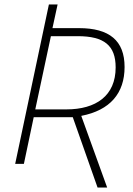

<svg xmlns="http://www.w3.org/2000/svg" viewBox="-20 -734 596 860"><path d="M417 106H460L344 -215C473 -240 538 -316 538 -434C538 -552 470 -608 334 -608H215L238 -714H199L48 0H87L131 -209H306ZM277 -244H138L208 -572H328C447 -572 498 -530 498 -432C498 -305 410 -244 277 -244Z"/></svg>

Font: Noto Sans ExtraLight
Style: Italic
Weight: 200
Italic angle: -12°
Designer: Monotype Design Team
Foundry: Monotype Imaging Inc.
Version: Version 2.013